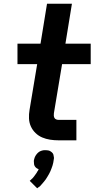

<svg xmlns="http://www.w3.org/2000/svg" viewBox="-20 -755 540 1033"><path d="M296 0Q272 0 249.5 -3.5Q227 -7 207 -15.5Q187 -24 171 -39.5Q155 -55 146 -75Q137 -95 136 -118Q135 -141 139 -164L180 -410H74V-520H198L233 -735H367L332 -520H468V-410H314L270 -146Q269 -140 269.5 -133Q270 -126 273 -120.5Q276 -115 282.5 -112.5Q289 -110 295 -110H391V0ZM180 258 140 218Q144 214 148 210.5Q152 207 156 203Q160 199 163 194.5Q166 190 169.5 185.5Q173 181 177 175Q181 169 182 166L184 164L188 155Q184 154 181.5 152.5Q179 151 176 149Q173 147 171 144.5Q169 142 167 139Q165 136 164 132.5Q163 129 163 125.5Q163 122 162.5 117.5Q162 113 162 111L163 105Q164 101 165 97.5Q166 94 167.5 90Q169 86 171.5 82.5Q174 79 176 76Q178 73 181 70Q184 67 187 64.5Q190 62 193.5 60Q197 58 201.5 56.5Q206 55 210.5 54Q215 53 217 53H225Q229 53 233 53.5Q237 54 240.5 54.5Q244 55 247 56.5Q250 58 253 60Q256 62 259 64.5Q262 67 264 70Q266 73 267 76Q268 79 268.5 83Q269 87 270 91.5Q271 96 270 98L269 105Q268 113 266.5 120.5Q265 128 262.5 136Q260 144 257 151.5Q254 159 251 166.5Q248 174 243.5 181.5Q239 189 235 196Q231 203 226.5 209.5Q222 216 216.5 222.5Q211 229 203.5 237.5Q196 246 194 248L189 251Z"/></svg>

Font: Iosevka Aile Extrabold Oblique
Style: Regular
Weight: 800
Italic angle: -9°
Designer: Belleve Invis
Foundry: Belleve Invis
Version: Version 31.1.0; ttfautohint (v1.8.4)